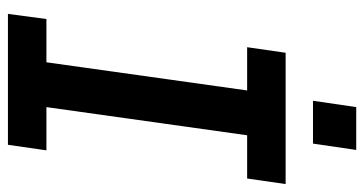

<svg xmlns="http://www.w3.org/2000/svg" viewBox="-237 -681 918 484"><g transform="rotate(90 222.0 -439.0)"><path d="M15 0 28 -97H137L208 -603H99L113 -700H444L430 -603H321L250 -97H359L345 0ZM234 -769 250 -878H358L342 -769Z"/></g></svg>

Font: Finlandica Medium
Style: Italic
Weight: 500
Italic angle: -8°
Designer: Niklas Ekholm, Juho Hiilivirta, Jaakko Suomalainen
Foundry: Helsinki Type Studio
Version: Version 1.063